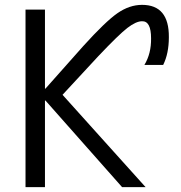

<svg xmlns="http://www.w3.org/2000/svg" viewBox="-20 -770 744 790"><path d="M165 -730.5V-405.3H167L322.3 -580.1Q414.1 -681.6 463.4 -715.8Q512.7 -750 564.5 -750Q675.8 -750 674.8 -617.2Q674.8 -549.8 651.4 -502.9H574.2Q602.5 -549.8 601.6 -612.3Q601.6 -683.6 564.5 -682.6Q540 -682.6 504.4 -655.3Q468.8 -627.9 383.8 -538.1L237.3 -379.9L579.1 0H482.4L167 -356.4H165V0H85V-730.5Z"/></svg>

Font: Gen Shin Gothic Normal
Style: Regular
Weight: 300
Designer: [Source Han Sans]
Ryoko NISHIZUKA  (kana & ideographs); Paul D. Hunt (Latin, Greek & Cyrillic); Wenlong ZHANG  (bopomofo
Version: Version 1.002.20150607